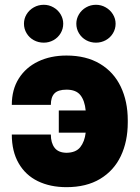

<svg xmlns="http://www.w3.org/2000/svg" viewBox="-20 -772 584 802"><path d="M192.4 -334H29.3Q29.3 -397.5 58.3 -443.8Q87.4 -490.2 139.2 -515.1Q190.9 -540 257.8 -540Q339.8 -540 397.5 -505.6Q455.1 -471.2 484.4 -409.9Q513.7 -348.6 513.7 -269.5V-260.7Q513.7 -181.2 484.6 -120.1Q455.6 -59.1 398.2 -24.7Q340.8 9.8 257.8 9.8Q189.5 9.8 137.9 -15.4Q86.4 -40.5 57.9 -90.1Q29.3 -139.6 29.3 -210H192.4Q192.4 -175.3 208 -154.8Q223.6 -134.3 257.8 -133.8Q296.9 -134.3 315.2 -157.2Q333.5 -180.2 337.9 -217.8H225.6V-310.5H337.9Q334 -351.6 315.9 -374.5Q297.9 -397.5 257.8 -397.5Q222.7 -397.5 207.5 -381.8Q192.4 -366.2 192.4 -334ZM80.1 -672.9Q80.1 -694.3 91.1 -712.4Q102.1 -730.5 121.1 -741.2Q140.1 -752 163.1 -752Q184.6 -752 203.4 -741.2Q222.2 -730.5 233.2 -712.2Q244.1 -693.8 244.1 -672.9Q244.1 -651.4 233.2 -633.1Q222.2 -614.7 203.4 -604.2Q184.6 -593.8 163.1 -593.8Q140.1 -593.8 121.1 -604.2Q102.1 -614.7 91.1 -633.1Q80.1 -651.4 80.1 -672.9ZM298.8 -672.9Q298.8 -693.8 309.8 -712.2Q320.8 -730.5 339.6 -741.2Q358.4 -752 380.9 -752Q402.8 -752 421.6 -741.2Q440.4 -730.5 451.7 -712.2Q462.9 -693.8 462.9 -672.9Q462.9 -651.4 451.9 -633.1Q440.9 -614.7 421.9 -604.2Q402.8 -593.8 380.9 -593.8Q358.4 -593.8 339.6 -604.2Q320.8 -614.7 309.8 -633.1Q298.8 -651.4 298.8 -672.9Z"/></svg>

Font: Pretendard Std Black
Style: Regular
Weight: 900
Designer: Base glyphs from Inter by Rasmus Andersson; Hangeul glyphs from Noto Sans CJK(Source Han Sans) by Jang Soo-young and Kan
Foundry: Kil Hyung-jin
Version: Version 1.309